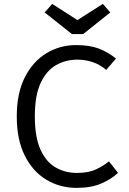

<svg xmlns="http://www.w3.org/2000/svg" viewBox="-20 -924 640 956"><path d="M358 -699.5Q425.5 -699.5 471 -682.5Q516.5 -665.5 557.5 -632.5L509 -576Q476.5 -603.5 440.2 -615.2Q404 -627 364.5 -627Q308 -627 260 -600.2Q212 -573.5 182.8 -511.8Q153.5 -450 153.5 -344.5Q153.5 -242 181.2 -180Q209 -118 256.5 -90.5Q304 -63 362.5 -63Q420.5 -63 457.8 -80.5Q495 -98 522.5 -120.5L567.5 -63.5Q536 -33 485.5 -10.8Q435 11.5 361.5 11.5Q278 11.5 210.2 -29.5Q142.5 -70.5 103 -149.8Q63.5 -229 63.5 -344.5Q63.5 -460.5 103.8 -539.5Q144 -618.5 211.2 -659Q278.5 -699.5 358 -699.5ZM492 -904.5 529 -862 394.5 -754.5H338L202.5 -862L240 -904.5L365.5 -824Z"/></svg>

Font: Fast_Mono
Style: Regular
Weight: 400
Monospace: yes
Designer: Carrois Corporate, Edenspiekermann AG, Nikita Prokopov
Foundry: Carrois Corporate, Edenspiekermann AG, Nikita Prokopov
Version: Version 5.002